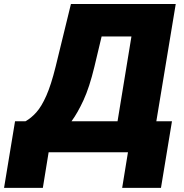

<svg xmlns="http://www.w3.org/2000/svg" viewBox="-71 -747 904 942"><path d="M-51.1 174.7 2.8 -152H54Q82 -167.6 107.4 -196Q132.8 -224.4 156.2 -277.3Q179.7 -330.3 201.7 -419L277 -727.3H791.2L696 -152H772.7L718.8 174.7H528.4L556.8 0H167.6L139.2 174.7ZM279.8 -152H505.7L573.9 -568.2H427.6L392 -419Q367.9 -318.9 338.8 -255.7Q309.7 -192.5 279.8 -152Z"/></svg>

Font: Inter UI Black
Style: Italic
Weight: 900
Italic angle: -9.39999°
Designer: Rasmus Andersson
Foundry: rsms
Version: 3.2;8d6f07862